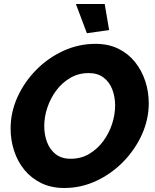

<svg xmlns="http://www.w3.org/2000/svg" viewBox="-20 -933 773 959"><path d="M301 6Q236 6 186 -18.5Q136 -43 102 -84.5Q68 -126 50.5 -179.5Q33 -233 33 -291Q33 -372 67 -447.5Q101 -523 160.5 -583.5Q220 -644 296.5 -679Q373 -714 457 -714Q522 -714 571.5 -689.5Q621 -665 654.5 -623Q688 -581 705.5 -528Q723 -475 723 -417Q723 -337 689 -261.5Q655 -186 596 -125.5Q537 -65 461 -29.5Q385 6 301 6ZM333 -140Q385 -140 426 -164.5Q467 -189 496 -228.5Q525 -268 540 -314.5Q555 -361 555 -406Q555 -449 541 -486Q527 -523 497.5 -545.5Q468 -568 423 -568Q372 -568 331 -544Q290 -520 261 -481Q232 -442 216.5 -395.5Q201 -349 201 -304Q201 -260 215 -223Q229 -186 258 -163Q287 -140 333 -140ZM359 -913H503L525 -783L414 -767Z"/></svg>

Font: Raleway ExtraBold
Style: Italic
Weight: 800
Italic angle: -12°
Designer: Matt McInerney, Pablo Impallari, Rodrigo Fuenzalida
Foundry: Matt McInerney, Pablo Impallari, Rodrigo Fuenzalida
Version: Version 4.026